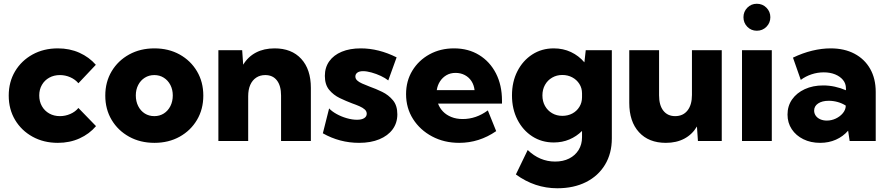

<svg xmlns="http://www.w3.org/2000/svg" viewBox="-20 -758 4771 1032"><path d="M496.1 -80.1Q460.4 -38.1 407.7 -14.2Q355 9.8 291 9.8Q214.8 9.8 155 -23.2Q95.2 -56.2 61 -113.5Q26.9 -170.9 26.9 -244.1Q26.9 -317.4 61 -374.8Q95.2 -432.1 155 -465.1Q214.8 -498 291 -498Q354.5 -498 407 -474.4Q459.5 -450.7 495.1 -409.7L401.4 -310.5Q384.3 -331.1 357.7 -342.8Q331.1 -354.5 302.2 -354.5Q270 -354.5 244.9 -340.6Q219.7 -326.7 205.3 -301.8Q190.9 -276.9 190.9 -245.1Q190.9 -212.4 205.3 -187.3Q219.7 -162.1 244.9 -147.9Q270 -133.8 302.2 -133.8Q331.1 -133.8 357.9 -145.5Q384.8 -157.2 401.4 -177.7Z M810.1 9.8Q733.9 9.8 674.1 -23.2Q614.3 -56.2 580.1 -113.5Q545.9 -170.9 545.9 -244.1Q545.9 -317.4 580.1 -374.8Q614.3 -432.1 674.1 -465.1Q733.9 -498 810.1 -498Q886.2 -498 945.6 -465.1Q1004.9 -432.1 1038.8 -374.8Q1072.8 -317.4 1072.8 -244.1Q1072.8 -170.9 1038.8 -113.5Q1004.9 -56.2 945.6 -23.2Q886.2 9.8 810.1 9.8ZM809.6 -133.8Q837.9 -133.8 860.4 -147.9Q882.8 -162.1 895.8 -187.5Q908.7 -212.9 908.7 -245.1Q908.7 -276.4 895.8 -301.3Q882.8 -326.2 860.4 -340.3Q837.9 -354.5 809.6 -354.5Q780.8 -354.5 758.3 -340.3Q735.8 -326.2 722.9 -301.3Q710 -276.4 710 -245.1Q710 -212.9 722.9 -187.5Q735.8 -162.1 758.3 -147.9Q780.8 -133.8 809.6 -133.8Z M1650.9 0H1490.7V-244.6Q1490.7 -296.9 1468.5 -325.7Q1446.3 -354.5 1405.8 -354.5Q1377.9 -354.5 1357.2 -340.8Q1336.4 -327.1 1325.2 -301.8Q1314 -276.4 1314 -240.7V0H1153.8V-488.3H1281.7L1287.1 -410.2Q1313 -453.1 1356 -475.6Q1398.9 -498 1456.1 -498Q1547.4 -498 1599.1 -441.7Q1650.9 -385.3 1650.9 -285.6Z M1715.3 -41.5 1749 -175.3Q1763.2 -159.7 1788.6 -145.5Q1814 -131.3 1843.5 -122.8Q1873 -114.3 1898.9 -114.3Q1923.8 -114.3 1937.5 -123Q1951.2 -131.8 1951.2 -146.5Q1951.2 -160.2 1940.4 -169.7Q1929.7 -179.2 1912.1 -187Q1894.5 -194.8 1872.1 -202.6Q1840.8 -214.4 1806.6 -230.7Q1772.5 -247.1 1749.3 -275.1Q1726.1 -303.2 1726.1 -350.1Q1726.1 -395.5 1749.8 -428.7Q1773.4 -461.9 1816.9 -480Q1860.4 -498 1918.9 -498Q2015.1 -498 2111.8 -449.7L2066.9 -325.7Q2051.3 -338.4 2026.9 -349.9Q2002.4 -361.3 1976.8 -368.4Q1951.2 -375.5 1931.6 -375.5Q1911.6 -375.5 1900.9 -367.7Q1890.1 -359.9 1890.1 -346.7Q1890.1 -335 1899.4 -325.9Q1908.7 -316.9 1926.3 -309.1Q1943.8 -301.3 1966.8 -292.5Q2000 -280.8 2034.2 -264.2Q2068.4 -247.6 2092 -219.2Q2115.7 -190.9 2115.7 -143.6Q2115.7 -97.2 2090.3 -62.7Q2064.9 -28.3 2018.8 -9.3Q1972.7 9.8 1910.2 9.8Q1805.7 9.8 1715.3 -41.5Z M2647 -53.2Q2555.7 9.8 2448.2 9.8Q2367.2 9.8 2302.5 -24.7Q2237.8 -59.1 2200.2 -118.2Q2162.6 -177.2 2162.6 -252Q2162.6 -322.8 2196.3 -378.2Q2230 -433.6 2288.3 -465.8Q2346.7 -498 2420.4 -498Q2497.1 -498 2555.2 -462.4Q2613.3 -426.8 2645.8 -363.5Q2678.2 -300.3 2678.2 -216.8V-201.2H2334.5Q2343.3 -177.2 2361.1 -158.7Q2378.9 -140.1 2405.8 -129.2Q2432.6 -118.2 2467.3 -118.2Q2539.1 -118.2 2602.1 -164.6ZM2327.6 -273.4H2530.8Q2527.8 -300.8 2514.2 -321.8Q2500.5 -342.8 2478.3 -354.5Q2456.1 -366.2 2428.7 -366.2Q2400.9 -366.2 2379.6 -353.8Q2358.4 -341.3 2345 -320.6Q2331.5 -299.8 2327.6 -273.4Z M2956.5 7.8Q2891.6 7.8 2840.8 -25.1Q2790 -58.1 2761 -115.2Q2731.9 -172.4 2731.9 -245.1Q2731.9 -318.4 2761 -375.2Q2790 -432.1 2840.8 -465.1Q2891.6 -498 2956.5 -498Q3006.8 -498 3048.8 -478.3Q3090.8 -458.5 3121.1 -422.9L3128.4 -488.3H3268.6V-13.7Q3268.6 66.4 3232.2 127Q3195.8 187.5 3129.9 220.7Q3064 253.9 2975.6 253.9Q2854.5 253.9 2752.9 179.7L2816.4 48.3Q2880.9 110.4 2963.9 110.4Q3006.8 110.4 3039.3 94Q3071.8 77.6 3090.1 47.9Q3108.4 18.1 3108.4 -20.5V-54.2Q3079.1 -24.9 3040.5 -8.5Q3002 7.8 2956.5 7.8ZM3002.4 -135.3Q3032.2 -135.3 3056.2 -147.9Q3080.1 -160.6 3094.2 -183.6Q3108.4 -206.5 3108.4 -235.4V-255.9Q3108.4 -284.7 3094 -307.1Q3079.6 -329.6 3055.7 -342.3Q3031.7 -355 3002.4 -355Q2972.2 -355 2947.8 -340.8Q2923.3 -326.7 2909.4 -301.8Q2895.5 -276.9 2895.5 -245.1Q2895.5 -213.4 2909.4 -188.5Q2923.3 -163.6 2947.8 -149.4Q2972.2 -135.3 3002.4 -135.3Z M3859.4 0H3731.4L3726.1 -78.1Q3700.7 -35.2 3658.2 -12.7Q3615.7 9.8 3559.1 9.8Q3466.8 9.8 3414.6 -47.4Q3362.3 -104.5 3362.3 -205.1V-488.3H3522.5V-245.6Q3522.5 -192.4 3545.4 -163.1Q3568.4 -133.8 3608.9 -133.8Q3651.4 -133.8 3675.3 -164.1Q3699.2 -194.3 3699.2 -247.6V-488.3H3859.4Z M4047.9 -592.8Q4017.6 -592.8 3996.8 -614Q3976.1 -635.3 3976.1 -665.5Q3976.1 -695.3 3996.8 -716.6Q4017.6 -737.8 4047.9 -737.8Q4078.6 -737.8 4099.6 -716.6Q4120.6 -695.3 4120.6 -665.5Q4120.6 -635.3 4099.6 -614Q4078.6 -592.8 4047.9 -592.8ZM4128.4 0H3968.3V-488.3H4128.4Z M4687 0H4546.9L4538.6 -55.7Q4511.7 -24.4 4473.1 -7.3Q4434.6 9.8 4388.2 9.8Q4337.4 9.8 4297.9 -9.8Q4258.3 -29.3 4235.6 -63.7Q4212.9 -98.1 4212.9 -142.1Q4212.9 -188.5 4237.5 -223.6Q4262.2 -258.8 4305.7 -278.8Q4349.1 -298.8 4404.8 -298.8Q4436.5 -298.8 4467.5 -292Q4498.5 -285.2 4526.9 -272.9V-283.2Q4526.9 -309.1 4511.2 -328.1Q4495.6 -347.2 4468.8 -358.2Q4441.9 -369.1 4407.7 -369.1Q4374 -369.1 4342.3 -358.6Q4310.5 -348.1 4284.2 -328.6L4242.2 -448.2Q4293.9 -473.1 4345.5 -485.6Q4397 -498 4444.8 -498Q4518.6 -498 4573 -469.2Q4627.4 -440.4 4657.2 -387.9Q4687 -335.4 4687 -263.7ZM4424.3 -109.9Q4449.2 -109.9 4472.4 -120.8Q4495.6 -131.8 4510.5 -149.9Q4525.4 -168 4525.9 -188.5V-190.4Q4506.3 -203.1 4482.4 -209.7Q4458.5 -216.3 4434.6 -216.3Q4398.9 -216.3 4377.4 -201.9Q4356 -187.5 4356 -163.6Q4356 -148.4 4364.7 -136Q4373.5 -123.5 4389.2 -116.7Q4404.8 -109.9 4424.3 -109.9Z"/></svg>

Font: Kumbh Sans ExtraBold
Style: Regular
Weight: 800
Version: Version 1.005